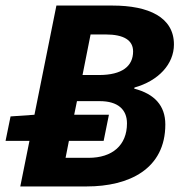

<svg xmlns="http://www.w3.org/2000/svg" viewBox="-27 -671 661 691"><path d="M46 0H285C438 0 568 -63 568 -223C568 -291 529 -333 456 -352L457 -356C543 -380 599 -440 599 -511C599 -609 508 -651 378 -651H176L97 -258L11 -252L-7 -164H79ZM209 -103 221 -164H346L365 -258H240L250 -307H332C397 -307 430 -277 430 -227C430 -148 377 -103 292 -103ZM270 -401 299 -547H353C419 -547 452 -526 452 -486C452 -433 413 -401 329 -401Z"/></svg>

Font: Source Sans Pro
Style: Bold Italic
Weight: 700
Italic angle: -11°
Designer: Paul D. Hunt
Foundry: Adobe Systems Incorporated
Version: Version 3.006;hotconv 1.0.111;makeotfexe 2.5.65597